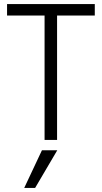

<svg xmlns="http://www.w3.org/2000/svg" viewBox="-20 -694 505 952"><path d="M100 238 188 51H264L154 238ZM201 0V-674H263V0ZM15 -617V-674H450V-617Z"/></svg>

Font: Hind Variable Light
Style: Regular
Weight: 300
Designer: Manushi Parikh, Satya Rajpurohit
Foundry: Indian Type Foundry
Version: Version 3.000